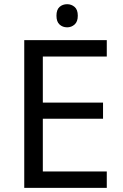

<svg xmlns="http://www.w3.org/2000/svg" viewBox="-20 -908 596 928"><path d="M496.1 0H97.2V-713.9H496.1V-634.8H187V-412.1H478V-334H187V-79.1H496.1ZM252.9 -832Q252.9 -861.3 267.8 -874.5Q282.7 -887.7 304.7 -887.7Q325.2 -887.7 340.6 -874.5Q356 -861.3 356 -832Q356 -803.2 340.6 -789.6Q325.2 -775.9 304.7 -775.9Q282.7 -775.9 267.8 -789.6Q252.9 -803.2 252.9 -832Z"/></svg>

Font: NotoSans
Style: Regular
Weight: 400
Designer: Monotype Design team
Foundry: Monotype Imaging Inc.
Version: Version 1.04; ttfautohint (v1.4.1)